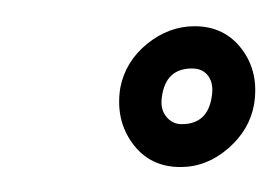

<svg xmlns="http://www.w3.org/2000/svg" viewBox="-20 -718 219 150"><path d="M121 -587.5Q97 -587.5 83.5 -606Q70 -624.5 74 -649.5Q78 -670 95 -683.8Q112 -697.5 132 -697.5Q155.5 -697.5 169 -679.5Q182.5 -661.5 178.5 -636.5Q175 -616.5 158.2 -602Q141.5 -587.5 121 -587.5ZM122 -621Q142.5 -621 145.5 -643Q147 -652.5 142.8 -658.5Q138.5 -664.5 130 -664.5Q109.5 -664.5 106.5 -642.5Q105 -633 109.8 -627Q114.5 -621 122 -621Z"/></svg>

Font: Anybody UltraCondensed Medium
Style: Italic
Weight: 500
Width: 1
Italic angle: -10°
Designer: Tyler Finck
Foundry: Etcetera Type Company
Version: Version 1.010; ttfautohint (v1.8.3) -l 8 -r 50 -G 200 -x 14 